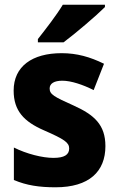

<svg xmlns="http://www.w3.org/2000/svg" viewBox="-20 -786 503 816"><path d="M426 -756V-766H247C220 -721 174 -662 141 -620V-606H250C301 -644 389 -719 426 -756ZM428 -165C428 -256 380 -298 294 -337C209 -375 191 -385 191 -410C191 -431 210 -443 245 -443C282 -443 333 -426 378 -403L422 -515C363 -544 307 -560 242 -560C117 -560 38 -504 38 -401C38 -315 82 -269 167 -232C254 -194 274 -180 274 -155C274 -128 253 -115 207 -115C160 -115 93 -132 39 -159V-21C93 2 147 10 216 10C359 10 428 -57 428 -165Z"/></svg>

Font: Noto Sans Thai Looped SemiCondensed ExtraBold
Style: Regular
Weight: 800
Width: 4
Designer: Sasikarn Vongin, Ben Mitchell
Foundry: The Fontpad Ltd
Version: Version 1.001